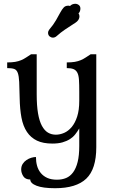

<svg xmlns="http://www.w3.org/2000/svg" viewBox="-20 -745 607 1015"><path d="M84 -226Q83 -280 81.5 -311.5Q80 -343 74 -359.5Q68 -376 55 -380.5Q42 -385 18 -385V-415Q43 -415 60.5 -418Q78 -421 92 -427Q106 -433 118 -441Q130 -449 144 -458H174V-247Q174 -187 181 -146Q188 -105 201.5 -80Q215 -55 233.5 -44Q252 -33 275 -33Q297 -33 319 -42.5Q341 -52 359 -73.5Q377 -95 388 -129Q399 -163 399 -212V-261Q399 -298 397.5 -322.5Q396 -347 389 -360.5Q382 -374 369 -379.5Q356 -385 333 -385V-415Q358 -415 375.5 -418Q393 -421 407 -427Q421 -433 433 -441Q445 -449 459 -458H489V33Q489 149 436 199.5Q383 250 271 250Q207 250 173.5 237Q140 224 140 204Q114 204 103 186.5Q92 169 92 151Q92 134 100 121.5Q108 109 120 101Q132 93 145.5 89Q159 85 170 85Q170 110 176 131.5Q182 153 195.5 169.5Q209 186 230 195.5Q251 205 281 205Q308 205 329.5 196Q351 187 366.5 166Q382 145 390.5 111Q399 77 399 27V-66Q389 -49 377.5 -34.5Q366 -20 349.5 -9.5Q333 1 310.5 7.5Q288 14 257 14Q208 14 175.5 -1.5Q143 -17 122.5 -47.5Q102 -78 93.5 -123Q85 -168 84 -226ZM350 -713Q355 -719 362.5 -722Q370 -725 378 -725Q388 -725 396.5 -718.5Q405 -712 405 -700Q405 -684 395 -674Q400 -668 400 -659Q400 -648 393 -638Q388 -631 379 -625Q370 -619 356 -610Q342 -601 322.5 -588Q303 -575 278 -553Q270 -546 259 -546Q251 -546 243 -552Q234 -559 234 -572Q234 -580 240 -588Q263 -615 276 -638Q289 -661 298.5 -678.5Q308 -696 317 -705.5Q326 -715 341 -715Q347 -715 350 -713Z"/></svg>

Font: Milonga
Style: Regular
Weight: 400
Designer: Pablo Impallari, Brenda Gallo, Rodrigo Fuenzalida
Foundry: Pablo Impallari, Brenda Gallo, Rodrigo Fuenzalida
Version: Version 1.000; ttfautohint (v0.93) -l 8 -r 50 -G 200 -x 14 -